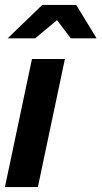

<svg xmlns="http://www.w3.org/2000/svg" viewBox="-22 -761 413 781"><path d="M-2 0 108 -521H242L132 0ZM9 -605 150 -741H288L371 -605H266L210 -679L121 -605Z"/></svg>

Font: Red Hat Display
Style: Bold Italic
Weight: 700
Italic angle: -12°
Designer: Pentagram, MCKL
Foundry: Pentagram, MCKL
Version: Version 1.023; ttfautohint (v1.8.3)